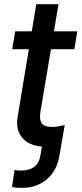

<svg xmlns="http://www.w3.org/2000/svg" viewBox="-20 -696 391 920"><path d="M195.3 -78.6 290 -96.7 264.6 50.3Q252 124 203.1 164.1Q154.3 204.1 89.4 204.1Q74.7 204.1 61.3 203.4Q47.9 202.6 37.6 199.2L49.8 118.2Q56.2 119.6 64 120.6Q71.8 121.6 80.6 121.1Q102.5 121.1 121.6 115Q140.6 108.9 154.5 93.3Q168.5 77.6 173.3 50.3ZM153.8 -675.8H260.3L173.8 -160.2Q168.9 -129.9 175.5 -114Q182.1 -98.1 196.3 -93Q210.4 -87.9 228 -87.9Q241.2 -87.4 250.7 -89.1Q260.3 -90.8 265.6 -91.8L271.5 -3.9Q260.7 -0.5 242.7 3.4Q224.6 7.3 199.2 6.8Q157.2 7.8 123.5 -7.8Q89.8 -23.4 73.2 -56.4Q56.6 -89.4 64.9 -138.7ZM350.6 -545.9 336.4 -460.4H38.6L52.7 -545.9Z"/></svg>

Font: Inter Tight Medium
Style: Italic
Weight: 500
Italic angle: -9.39999°
Designer: Rasmus Andersson
Foundry: rsms
Version: Version 3.004